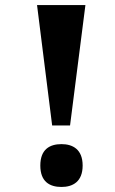

<svg xmlns="http://www.w3.org/2000/svg" viewBox="-20 -734 456 762"><path d="M187 -236H258L319 -714H127ZM224 8C269 8 308 -13 308 -77C308 -141 269 -162 224 -162C177 -162 140 -141 140 -77C140 -13 177 8 224 8Z"/></svg>

Font: Noto Serif Devanagari Condensed Black
Style: Regular
Weight: 900
Width: 3
Designer: Universal Thirst, Indian Type Foundry and the Monotype Design Team
Foundry: Monotype Imaging Inc.
Version: Version 2.004